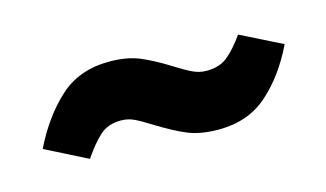

<svg xmlns="http://www.w3.org/2000/svg" viewBox="-38 -491 583 343"><g transform="rotate(-15 254.0 -320.0)"><path d="M224 -274Q205 -286 193.5 -291.5Q182 -297 169 -297Q145 -297 130 -283.5Q115 -270 98 -245L21 -284Q47 -337 83.5 -370.5Q120 -404 176 -404Q209 -404 232.5 -394Q256 -384 283 -367Q302 -355 314.5 -349Q327 -343 340 -343Q364 -343 379 -355Q394 -367 411 -391L487 -353Q462 -301 425.5 -268.5Q389 -236 334 -236Q300 -236 276.5 -246Q253 -256 224 -274Z"/></g></svg>

Font: Wolseley Sans SemiBold
Style: Regular
Weight: 600
Designer: Carrois Corporate & Edenspiekermann AG
Foundry: Carrois Corporate GbR & Edenspiekermann AG
Version: Version 4.202